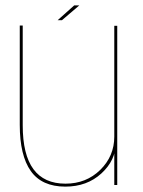

<svg xmlns="http://www.w3.org/2000/svg" viewBox="-20 -688 531 714"><path d="M405 0H416V-592H405V-107.5ZM64.5 -593H53.5V-224Q53.5 -110 94.5 -52Q135.5 6 223 6Q303.5 6 357 -43Q410.5 -92 410.5 -156.5L405 -180Q405 -107.5 352.8 -56.2Q300.5 -5 223.5 -5Q144 -5 104.2 -59Q64.5 -113 64.5 -222ZM194.5 -613H210.5L275 -668H256Z"/></svg>

Font: Anybody Thin
Style: Regular
Weight: 100
Designer: Tyler Finck
Foundry: Etcetera Type Company
Version: Version 1.114;gftools[0.9.25]